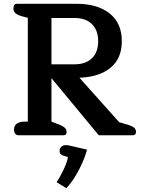

<svg xmlns="http://www.w3.org/2000/svg" viewBox="-20 -715 752 1015"><path d="M54 -30Q54 -51 69 -61.5Q84 -72 110 -72H127V-621L107 -626Q78 -633 64.5 -643Q51 -653 51 -670Q51 -695 70 -695H384Q495 -695 559.5 -644Q624 -593 624 -497Q624 -406 564.5 -357Q505 -308 400 -304L610 -69L658 -55Q680 -48 689.5 -39.5Q699 -31 699 -18Q699 0 682 0H502L252 -302V-72L294 -56Q314 -48 323 -39Q332 -30 332 -17Q332 -9 328.5 -4.5Q325 0 315 0H79Q67 0 60.5 -8Q54 -16 54 -30ZM374 -375Q433 -375 466 -407Q499 -439 499 -497Q499 -555 466 -587.5Q433 -620 374 -620H252V-375ZM279 248Q299 219 317.5 179Q336 139 339 115L312 107Q295 100 295 85Q295 69 304.5 60.5Q314 52 331 52Q335 52 345 54L440 76Q428 123 398 181.5Q368 240 331 280Z"/></svg>

Font: Maitree Semibold
Style: Regular
Weight: 600
Designer: CadsonDemak Team
Foundry: CadsonDemak
Version: Version 1.000